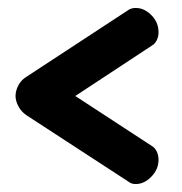

<svg xmlns="http://www.w3.org/2000/svg" viewBox="-20 -518 458 482"><path d="M46 -325 304 -494Q311 -498 321 -498Q342 -498 360 -480Q378 -462 378 -437Q378 -426 373.5 -417Q369 -408 362 -404L169 -277L362 -151Q369 -147 373.5 -137.5Q378 -128 378 -117Q378 -93 360 -74.5Q342 -56 321 -56Q310 -56 304 -61L46 -229Q33 -238 26 -251.5Q19 -265 19 -277Q19 -290 26 -303.5Q33 -317 46 -325Z"/></svg>

Font: Dosis
Style: Regular
Weight: 400
Designer: Edgar Tolentino, Pablo Impallari, Igino Marini
Foundry: Edgar Tolentino, Pablo Impallari, Igino Marini
Version: Version 1.007;Glyphs 3.1.1 (3134)